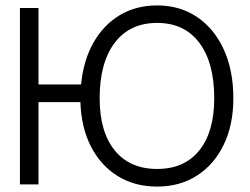

<svg xmlns="http://www.w3.org/2000/svg" viewBox="-20 -680 923 708"><path d="M840.5 -317.5Q840.5 -220 805.2 -146.8Q770 -73.5 706.8 -32.8Q643.5 8 559.5 8Q476.5 8 414 -30.8Q351.5 -69.5 315.5 -139.5Q279.5 -209.5 276.5 -303.5H122V0H53.5V-650.5H122V-368.5H279Q287.5 -457 324.5 -522.5Q361.5 -588 421.5 -624Q481.5 -660 559.5 -660Q643.5 -660 706.8 -617.2Q770 -574.5 805.2 -497.5Q840.5 -420.5 840.5 -317.5ZM770 -317.5Q770 -449 715 -522.2Q660 -595.5 559.5 -595.5Q458.5 -595.5 403 -522.2Q347.5 -449 347.5 -317.5Q347.5 -194 403 -125.5Q458.5 -57 559.5 -57Q660 -57 715 -125.5Q770 -194 770 -317.5Z"/></svg>

Font: Overused Grotesk Book
Style: Regular
Weight: 375
Version: Version 0.004